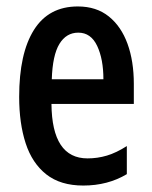

<svg xmlns="http://www.w3.org/2000/svg" viewBox="-20 -571 476 601"><path d="M223.6 -550.8Q281.7 -550.8 320.6 -519.5Q359.4 -488.3 379.2 -433.8Q398.9 -379.4 398.9 -308.6V-245.6H141.1Q142.6 -75.2 253.9 -75.2Q285.2 -75.2 314.7 -84Q344.2 -92.8 377 -113.8V-25.9Q317.4 9.8 240.7 9.8Q169.4 9.8 125 -25.1Q80.6 -60.1 60.3 -122.6Q40 -185.1 40 -267.6Q40 -403.8 86.2 -477.3Q132.3 -550.8 223.6 -550.8ZM225.1 -468.8Q187.5 -468.8 166 -433.6Q144.5 -398.4 142.1 -322.8H303.7Q303.7 -385.7 284.2 -427.2Q264.6 -468.8 225.1 -468.8Z"/></svg>

Font: Open Sans Condensed SemiBold
Style: Regular
Weight: 600
Width: 3
Designer: Monotype Design Team
Foundry: Monotype Imaging Inc.
Version: Version 3.000; ttfautohint (v1.8.4)